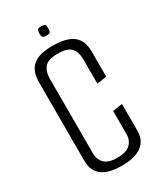

<svg xmlns="http://www.w3.org/2000/svg" viewBox="-187 -802 744 878"><g transform="rotate(-30 185.5 -362.5)"><path d="M188 6Q119 6 84 -20Q49 -46 49 -98V-516Q49 -572 81 -600Q113 -628 185 -628Q259 -628 293.5 -601Q328 -574 328 -515V-383L277 -375V-504Q277 -541 259 -563Q241 -585 187 -585Q136 -585 118 -562.5Q100 -540 100 -505V-108Q100 -77 120.5 -56.5Q141 -36 187 -36Q235 -36 256 -56.5Q277 -77 277 -109V-231L328 -239V-98Q328 -46 291.5 -20Q255 6 188 6ZM186 -682Q168 -682 165 -688Q162 -694 162 -706Q162 -719 165 -725Q168 -731 185 -731Q203 -731 206 -725Q209 -719 209 -706Q209 -694 206 -688Q203 -682 186 -682Z"/></g></svg>

Font: Smooch Sans Thin
Style: Regular
Weight: 400
Version: Version 1.010